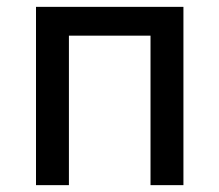

<svg xmlns="http://www.w3.org/2000/svg" viewBox="-20 -540 640 560"><path d="M85 0V-520H515V0H419V-436H181V0Z"/></svg>

Font: Zed Mono Medium Extended
Style: Regular
Weight: 500
Width: 7
Monospace: yes
Designer: Belleve Invis
Foundry: Belleve Invis
Version: Version 1.0.0; ttfautohint (v1.8.4)